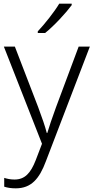

<svg xmlns="http://www.w3.org/2000/svg" viewBox="-20 -786 510 1047"><path d="M371 -758V-766H303C277 -722 223 -654 186 -615V-606H226C276 -646 341 -717 371 -758ZM1 -532 209 -2 175 87C147 159 115 193 59 193C37 193 19 189 3 184V232C21 238 41 241 66 241C151 241 195 188 230 94L470 -532H409L285 -200C264 -143 247 -92 238 -61H235C226 -97 210 -143 188 -202L61 -532Z"/></svg>

Font: Noto Sans Meetei Mayek Light
Style: Regular
Weight: 300
Designer: Monotype Design Team and Neelakash Kshetrimayum
Foundry: Monotype Imaging Inc.
Version: Version 2.002